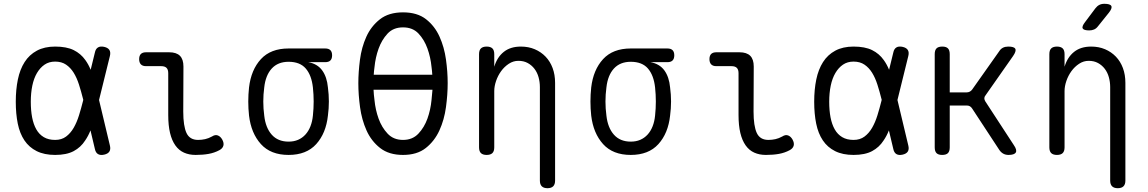

<svg xmlns="http://www.w3.org/2000/svg" viewBox="-20 -805 6040 1010"><path d="M558 -40Q563 -20 555.5 -8Q548 4 528 8.5Q508 13 495.5 5.5Q483 -2 479 -22L456 -119Q444 -89 428 -66Q405 -30 367.5 -10Q330 10 270 10Q213 10 173 -10Q133 -30 108.5 -66.5Q84 -103 73.5 -154.5Q63 -206 63 -270Q63 -334 74 -387Q85 -440 109.5 -478.5Q134 -517 174 -538.5Q214 -560 270 -560Q330 -560 367.5 -541.5Q405 -523 429 -489Q445 -467 457 -438L479 -528Q483 -548 495.5 -555.5Q508 -563 528 -558.5Q548 -554 555.5 -542Q563 -530 558 -510L501 -279ZM418 -280 417 -284Q407 -324 395.5 -360Q384 -396 367.5 -422.5Q351 -449 327.5 -465Q304 -481 270 -481Q238 -481 214.5 -465Q191 -449 174.5 -421Q158 -393 150 -354.5Q142 -316 142 -270Q142 -224 149 -187.5Q156 -151 171 -124.5Q186 -98 210.5 -83.5Q235 -69 270 -69Q304 -69 327.5 -86.5Q351 -104 367.5 -132.5Q384 -161 395.5 -198Q407 -235 417 -275Z M944 -218Q944 -142 961 -105.5Q978 -69 1022 -69Q1041 -69 1059 -73Q1077 -77 1095 -87Q1112 -98 1126 -92.5Q1140 -87 1149 -71Q1159 -53 1155 -38.5Q1151 -24 1134 -15Q1108 -1 1077.5 4.5Q1047 10 1009 10Q975 10 948 -2Q921 -14 902.5 -40Q884 -66 874.5 -105.5Q865 -145 865 -200V-420Q865 -439 856 -448Q847 -457 828 -457H748Q730 -457 721 -466.5Q712 -476 712 -494Q712 -512 721 -521Q730 -530 748 -530H870Q908 -530 926.5 -511.5Q945 -493 945 -455Z M1691 -478H1602Q1650 -469 1675 -434.5Q1700 -400 1705 -345Q1710 -308 1710 -271Q1710 -234 1705 -197Q1695 -104 1643.5 -47Q1592 10 1498 10Q1404 10 1352.5 -47Q1301 -104 1290 -197Q1286 -234 1286 -271Q1286 -308 1290 -345Q1301 -438 1352.5 -494Q1404 -550 1498 -550H1691Q1709 -550 1718 -541Q1727 -532 1727 -514Q1727 -496 1718 -487Q1709 -478 1691 -478ZM1498 -60Q1526 -60 1548 -69.5Q1570 -79 1586.5 -97Q1603 -115 1613 -140.5Q1623 -166 1626 -197Q1630 -234 1630 -271Q1630 -308 1626 -345Q1619 -409 1588.5 -444.5Q1558 -480 1498 -480Q1442 -480 1409.5 -444.5Q1377 -409 1370 -345Q1365 -308 1365 -271Q1365 -234 1370 -197Q1377 -133 1409.5 -96.5Q1442 -60 1498 -60Z M2100 10Q2026 10 1979.5 -26.5Q1933 -63 1908 -119Q1883 -175 1874 -241Q1865 -307 1865 -367Q1865 -425 1873.5 -490.5Q1882 -556 1907 -611.5Q1932 -667 1978.5 -703.5Q2025 -740 2100 -740Q2175 -740 2221 -704Q2267 -668 2292 -612.5Q2317 -557 2326 -492Q2335 -427 2335 -368Q2335 -308 2326 -241.5Q2317 -175 2291.5 -119Q2266 -63 2220 -26.5Q2174 10 2100 10ZM2100 -69Q2150 -69 2181 -102Q2212 -135 2228.5 -181Q2245 -227 2250 -279Q2253 -308 2255 -333H1945Q1946 -308 1950 -278Q1955 -227 1971.5 -181Q1988 -135 2019 -102Q2050 -69 2100 -69ZM2254 -412Q2253 -431 2250 -453Q2245 -504 2228.5 -550Q2212 -596 2181.5 -628.5Q2151 -661 2100 -661Q2049 -661 2018.5 -628Q1988 -595 1971.5 -549Q1955 -503 1950 -452Q1947 -431 1946 -412Z M2580 -326V-30Q2580 -9 2570 0.5Q2560 10 2540 10Q2520 10 2510 0.5Q2500 -9 2500 -30V-520Q2500 -541 2510 -550.5Q2520 -560 2540 -560Q2560 -560 2570 -550.5Q2580 -541 2580 -520V-454Q2595 -504 2630 -532Q2665 -560 2720 -560Q2760 -560 2793 -546Q2826 -532 2850 -507Q2874 -482 2887 -447Q2900 -412 2900 -369V145Q2900 165 2890 175Q2880 185 2860 185Q2840 185 2830 175Q2820 165 2820 145V-347Q2820 -374 2813 -399Q2806 -424 2791.5 -443Q2777 -462 2756 -473.5Q2735 -485 2707 -485Q2680 -485 2656.5 -469.5Q2633 -454 2616 -430.5Q2599 -407 2589.5 -379Q2580 -351 2580 -326Z M3491 -478H3402Q3450 -469 3475 -434.5Q3500 -400 3505 -345Q3510 -308 3510 -271Q3510 -234 3505 -197Q3495 -104 3443.5 -47Q3392 10 3298 10Q3204 10 3152.5 -47Q3101 -104 3090 -197Q3086 -234 3086 -271Q3086 -308 3090 -345Q3101 -438 3152.5 -494Q3204 -550 3298 -550H3491Q3509 -550 3518 -541Q3527 -532 3527 -514Q3527 -496 3518 -487Q3509 -478 3491 -478ZM3298 -60Q3326 -60 3348 -69.5Q3370 -79 3386.5 -97Q3403 -115 3413 -140.5Q3423 -166 3426 -197Q3430 -234 3430 -271Q3430 -308 3426 -345Q3419 -409 3388.5 -444.5Q3358 -480 3298 -480Q3242 -480 3209.5 -444.5Q3177 -409 3170 -345Q3165 -308 3165 -271Q3165 -234 3170 -197Q3177 -133 3209.5 -96.5Q3242 -60 3298 -60Z M3944 -218Q3944 -142 3961 -105.5Q3978 -69 4022 -69Q4041 -69 4059 -73Q4077 -77 4095 -87Q4112 -98 4126 -92.5Q4140 -87 4149 -71Q4159 -53 4155 -38.5Q4151 -24 4134 -15Q4108 -1 4077.5 4.5Q4047 10 4009 10Q3975 10 3948 -2Q3921 -14 3902.5 -40Q3884 -66 3874.5 -105.5Q3865 -145 3865 -200V-420Q3865 -439 3856 -448Q3847 -457 3828 -457H3748Q3730 -457 3721 -466.5Q3712 -476 3712 -494Q3712 -512 3721 -521Q3730 -530 3748 -530H3870Q3908 -530 3926.5 -511.5Q3945 -493 3945 -455Z M4758 -40Q4763 -20 4755.5 -8Q4748 4 4728 8.5Q4708 13 4695.5 5.5Q4683 -2 4679 -22L4656 -119Q4644 -89 4628 -66Q4605 -30 4567.5 -10Q4530 10 4470 10Q4413 10 4373 -10Q4333 -30 4308.5 -66.5Q4284 -103 4273.5 -154.5Q4263 -206 4263 -270Q4263 -334 4274 -387Q4285 -440 4309.5 -478.5Q4334 -517 4374 -538.5Q4414 -560 4470 -560Q4530 -560 4567.5 -541.5Q4605 -523 4629 -489Q4645 -467 4657 -438L4679 -528Q4683 -548 4695.5 -555.5Q4708 -563 4728 -558.5Q4748 -554 4755.5 -542Q4763 -530 4758 -510L4701 -279ZM4618 -280 4617 -284Q4607 -324 4595.5 -360Q4584 -396 4567.5 -422.5Q4551 -449 4527.5 -465Q4504 -481 4470 -481Q4438 -481 4414.5 -465Q4391 -449 4374.5 -421Q4358 -393 4350 -354.5Q4342 -316 4342 -270Q4342 -224 4349 -187.5Q4356 -151 4371 -124.5Q4386 -98 4410.5 -83.5Q4435 -69 4470 -69Q4504 -69 4527.5 -86.5Q4551 -104 4567.5 -132.5Q4584 -161 4595.5 -198Q4607 -235 4617 -275Z M4936 10Q4916 10 4906.5 0.5Q4897 -9 4897 -30V-520Q4897 -541 4906.5 -550.5Q4916 -560 4937 -560Q4957 -560 4966.5 -550.5Q4976 -541 4976 -520V-319H5065Q5074 -319 5081.5 -323Q5089 -327 5094 -334L5236 -535Q5244 -548 5256 -554Q5268 -560 5284 -560Q5315 -560 5321 -548Q5327 -536 5309 -510L5164 -303Q5158 -296 5158 -288Q5158 -280 5163 -272L5313 -42Q5331 -16 5323.5 -3Q5316 10 5285 10Q5270 10 5258 3.5Q5246 -3 5237 -16L5094 -234Q5089 -242 5082 -246Q5075 -250 5065 -250H4976V-30Q4976 -9 4966.5 0.5Q4957 10 4936 10Z M5580 -326V-30Q5580 -9 5570 0.5Q5560 10 5540 10Q5520 10 5510 0.5Q5500 -9 5500 -30V-520Q5500 -541 5510 -550.5Q5520 -560 5540 -560Q5560 -560 5570 -550.5Q5580 -541 5580 -520V-454Q5595 -504 5630 -532Q5665 -560 5720 -560Q5760 -560 5793 -546Q5826 -532 5850 -507Q5874 -482 5887 -447Q5900 -412 5900 -369V145Q5900 165 5890 175Q5880 185 5860 185Q5840 185 5830 175Q5820 165 5820 145V-347Q5820 -374 5813 -399Q5806 -424 5791.5 -443Q5777 -462 5756 -473.5Q5735 -485 5707 -485Q5680 -485 5656.5 -469.5Q5633 -454 5616 -430.5Q5599 -407 5589.5 -379Q5580 -351 5580 -326ZM5756 -667Q5747 -655 5735.5 -650Q5724 -645 5710 -645Q5681 -645 5675.5 -655.5Q5670 -666 5688 -689L5742 -761Q5751 -773 5762.5 -779Q5774 -785 5789 -785Q5820 -785 5826 -773.5Q5832 -762 5813 -738Z"/></svg>

Font: Maple Mono Light
Style: Regular
Weight: 300
Monospace: yes
Designer: subframe7536
Version: Version 7.000